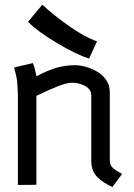

<svg xmlns="http://www.w3.org/2000/svg" viewBox="-20 -771 558 801"><path d="M384.8 -598.6 351.6 -526.4Q297.4 -543.9 216.8 -592Q136.2 -640.1 96.7 -680.2L156.7 -751.5Q204.6 -706.5 270.5 -660.6Q336.4 -614.7 384.8 -598.6ZM131.8 -452.6Q179.2 -477.5 215.8 -488.3Q252.4 -499 292 -499Q314.9 -499 339.8 -491.7Q364.7 -484.4 387 -471.2Q409.2 -458 423.6 -436.3Q438 -414.6 438 -388.7V-103Q438 -92.3 441.2 -84Q444.3 -75.7 452.6 -68.8Q460.9 -62 466.1 -58.6Q471.2 -55.2 484.4 -48.3Q485.8 -47.4 486.3 -47.1Q486.8 -46.9 487.8 -46.4Q488.8 -45.9 489.7 -45.4L448.7 9.3Q428.7 -0.5 416.3 -8.3Q403.8 -16.1 389.4 -29.1Q375 -42 367.9 -59.6Q360.8 -77.1 360.8 -99.6V-373.5Q360.8 -398.4 335.2 -412.1Q309.6 -425.8 281.2 -425.8Q259.3 -425.8 225.6 -412.8Q191.9 -399.9 131.8 -371.1V0L54.7 0.5V-344.2Q54.7 -386.7 53 -411.9Q51.3 -437 48.8 -449.2Q46.4 -461.4 39.1 -489.7L117.2 -507.8Q126.5 -485.4 131.8 -452.6Z"/></svg>

Font: Fantasque Sans Mono
Style: Regular
Weight: 400
Monospace: yes
Designer: Jany Belluz
Version: Version 1.8.0 ; ttfautohint (v1.8.2)